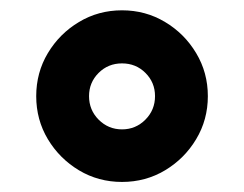

<svg xmlns="http://www.w3.org/2000/svg" viewBox="-20 -430 480 378"><path d="M51.3 -240.7Q51.3 -287.1 74.2 -325.4Q97.2 -363.8 135.5 -386.7Q173.8 -409.7 220.2 -409.7Q266.6 -409.7 304.9 -386.7Q343.3 -363.8 366.2 -325.4Q389.2 -287.1 389.2 -240.7Q389.2 -194.3 366.2 -156Q343.3 -117.7 304.9 -94.7Q266.6 -71.8 220.2 -71.8Q173.8 -71.8 135.5 -94.7Q97.2 -117.7 74.2 -156Q51.3 -194.3 51.3 -240.7ZM155.3 -240.7Q155.3 -213.4 174.3 -194.3Q193.4 -175.3 220.2 -175.3Q247.1 -175.3 266.1 -194.3Q285.2 -213.4 285.2 -240.7Q285.2 -267.6 266.4 -286.4Q247.6 -305.2 220.2 -305.2Q192.9 -305.2 174.1 -286.4Q155.3 -267.6 155.3 -240.7Z"/></svg>

Font: Vazir WOL
Style: Bold-WOL
Weight: 700
Designer: Saber Rastikerdar
Foundry: Saber Rastikerdar
Version: Version 30.0.0